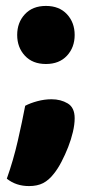

<svg xmlns="http://www.w3.org/2000/svg" viewBox="-20 -513 306 648"><path d="M38 -395Q38 -437 64 -465Q90 -493 135 -493Q180 -493 206 -465Q232 -437 232 -395Q232 -353 206 -325Q180 -297 135 -297Q90 -297 64 -325Q38 -353 38 -395ZM162 73Q145 95 125.5 105Q106 115 78 115Q34 115 3 90Q25 28 40 -37.5Q55 -103 65 -156Q82 -165 106 -171.5Q130 -178 154 -178Q185 -178 208.5 -164Q232 -150 232 -114Q232 -93 226 -67.5Q220 -42 210 -16.5Q200 9 187.5 33Q175 57 162 73Z"/></svg>

Font: Baloo Tammudu 2 ExtraBold
Style: Regular
Weight: 800
Designer: Maithili Shingre, Omkar Shende and Ek Type
Foundry: Ek Type
Version: Version 1.640;hotconv 1.0.111;makeotfexe 2.5.65597; ttfautoh